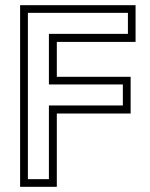

<svg xmlns="http://www.w3.org/2000/svg" viewBox="-20 -720 580 740"><path d="M57.5 0V-700H502.5V-558.5H199V-424H483.5V-282.5H199V0ZM87.5 -29.5H168.5V-313.5H453.5V-394.5H168.5V-589.5H473V-670.5H87.5Z"/></svg>

Font: Tourney Light
Style: Regular
Weight: 300
Version: Version 1.015